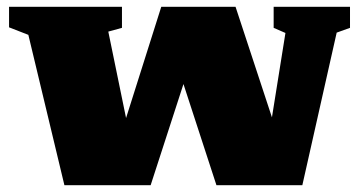

<svg xmlns="http://www.w3.org/2000/svg" viewBox="-20 -542 1062 562"><path d="M815.5 -445.5 781 -460.5V-522H1004.5V-460.5L965.5 -446.5L865 0H613.5L517 -296L421 0H168.5L63 -440L6.5 -462V-522H337V-460.5L297 -449.5L349 -196.5L452 -522H669.5L776 -198.5Z"/></svg>

Font: Newsreader 6pt ExtraBold
Style: Regular
Weight: 800
Designer: Hugues Gentile
Foundry: Production Type
Version: Version 1.003; ttfautohint (v1.8.3)